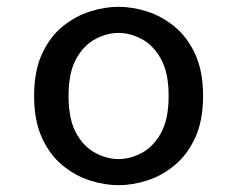

<svg xmlns="http://www.w3.org/2000/svg" viewBox="-20 -532 690 563"><path d="M327.5 11Q286.5 11 243 -3Q199.5 -17 162.5 -47.8Q125.5 -78.5 102.8 -128.5Q80 -178.5 80 -251Q80 -323 102.8 -373Q125.5 -423 162.5 -453.5Q199.5 -484 243 -498Q286.5 -512 327.5 -512Q369 -512 412.2 -498Q455.5 -484 492.5 -453.5Q529.5 -423 552.5 -373Q575.5 -323 575.5 -251Q575.5 -178.5 552.5 -128.5Q529.5 -78.5 492.5 -47.8Q455.5 -17 412.2 -3Q369 11 327.5 11ZM327.5 -65.5Q360.5 -65.5 394.2 -82.8Q428 -100 451.2 -140.5Q474.5 -181 474.5 -251Q474.5 -320 451.2 -360.5Q428 -401 394.2 -418.2Q360.5 -435.5 327.5 -435.5Q295 -435.5 261 -418.2Q227 -401 204 -360.5Q181 -320 181 -251Q181 -181 204 -140.5Q227 -100 261 -82.8Q295 -65.5 327.5 -65.5Z"/></svg>

Font: Trispace
Style: Regular
Weight: 400
Designer: Tyler Finck
Foundry: Etcetera Type Company
Version: Version 1.210; ttfautohint (v1.8.3)